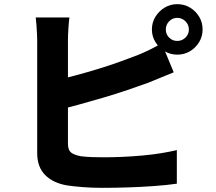

<svg xmlns="http://www.w3.org/2000/svg" viewBox="-20 -855 1040 924"><path d="M778 -713Q778 -690 794 -674Q810 -658 833 -658Q856 -658 872.5 -674Q889 -690 889 -713Q889 -736 872.5 -752.5Q856 -769 833 -769Q810 -769 794 -752.5Q778 -736 778 -713ZM711 -713Q711 -747 728 -774.5Q745 -802 772.5 -818.5Q800 -835 833 -835Q867 -835 894.5 -818.5Q922 -802 938.5 -774.5Q955 -747 955 -713Q955 -680 938.5 -652.5Q922 -625 894.5 -608.5Q867 -592 833 -592Q800 -592 772.5 -608.5Q745 -625 728 -652.5Q711 -680 711 -713ZM314 -771Q311 -748 309 -715.5Q307 -683 307 -661Q307 -645 307 -608Q307 -571 307 -521Q307 -471 307 -416.5Q307 -362 307 -311.5Q307 -261 307 -221.5Q307 -182 307 -163Q307 -133 322 -121Q337 -109 370 -103Q393 -100 421 -99Q449 -98 481 -98Q520 -98 567.5 -100Q615 -102 664.5 -106.5Q714 -111 757 -118Q800 -125 831 -133V29Q783 36 720 40.5Q657 45 592.5 47Q528 49 472 49Q422 49 378 45.5Q334 42 301 37Q234 25 196.5 -13.5Q159 -52 159 -118Q159 -148 159 -194.5Q159 -241 159 -297Q159 -353 159 -410.5Q159 -468 159 -518.5Q159 -569 159 -607Q159 -645 159 -661Q159 -672 158 -692Q157 -712 155.5 -733.5Q154 -755 152 -771ZM242 -467Q291 -478 345 -492.5Q399 -507 453 -523.5Q507 -540 555.5 -557.5Q604 -575 643 -590Q670 -601 698 -614.5Q726 -628 758 -647L816 -507Q786 -495 752.5 -481Q719 -467 694 -457Q650 -441 594 -422Q538 -403 477 -385Q416 -367 355.5 -350.5Q295 -334 243 -322Z"/></svg>

Font: Noto Sans SC ExtraBold
Style: Regular
Weight: 800
Designer: Ryoko NISHIZUKA 西塚涼子 (kana, bopomofo & ideographs); Paul D. Hunt (Latin, Greek & Cyrillic); Sandoll Communications 산돌커뮤니
Foundry: Adobe
Version: Version 2.004-H2;hotconv 1.0.118;makeotfexe 2.5.65603